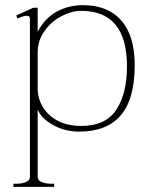

<svg xmlns="http://www.w3.org/2000/svg" viewBox="-20 -500 574 744"><path d="M32 212H43Q65 212 80.5 205.5Q96 199 96 185V-427Q96 -439 84 -439Q77 -439 66 -435.5Q55 -432 48 -428L43 -440L109 -470H126V-377Q154 -430 200 -455Q246 -480 301 -480Q398 -480 450 -420.5Q502 -361 502 -248Q502 -115 447.5 -52.5Q393 10 287 10Q231 10 185 -16Q139 -42 126 -76V185Q126 199 141.5 205.5Q157 212 179 212H190V224H32ZM472 -243Q472 -458 294 -458Q258 -458 218.5 -437.5Q179 -417 152.5 -380Q126 -343 126 -295V-158Q126 -119 146 -85.5Q166 -52 204 -32Q242 -12 295 -12Q389 -12 430.5 -74.5Q472 -137 472 -243Z"/></svg>

Font: Taviraj Thin
Style: Regular
Weight: 100
Designer: Katatrad Team
Foundry: CadsonDemak
Version: Version 1.030